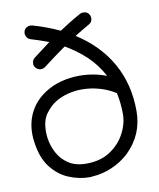

<svg xmlns="http://www.w3.org/2000/svg" viewBox="-87 -760 768 925"><g transform="rotate(-10 297.0 -297.5)"><path d="M274 96Q226 96 176 75.5Q126 55 89.5 8Q53 -39 43 -118Q40 -138 40 -157Q40 -218 67 -267.5Q94 -317 145 -349Q181 -372 224 -383Q267 -394 312 -394Q381 -394 444 -370Q413 -429 366.5 -472Q320 -515 267 -545Q241 -527 214 -507Q187 -487 157 -464Q147 -457 137 -457Q121 -457 110 -470Q103 -478 103 -490Q103 -507 116 -517Q139 -534 159 -549.5Q179 -565 198 -579Q176 -587 154.5 -594.5Q133 -602 112 -608Q101 -611 94.5 -620.5Q88 -630 88 -640Q88 -655 98 -664Q108 -673 121 -673Q127 -673 130 -672Q166 -662 199 -649.5Q232 -637 262 -623Q286 -639 312 -655Q338 -671 367 -687Q374 -691 383 -691Q404 -691 413 -674Q417 -667 417 -658Q417 -638 400 -629Q381 -618 363 -607.5Q345 -597 328 -586Q438 -516 496 -413Q554 -310 554 -179Q554 -63 470 18Q433 52 386.5 72Q340 92 290 95Q286 96 282.5 96Q279 96 274 96ZM273 29Q342 29 389.5 -2.5Q437 -34 462 -81.5Q487 -129 487 -177Q487 -205 484 -230.5Q481 -256 476 -280Q440 -303 397.5 -315Q355 -327 312 -327Q276 -327 242 -318Q208 -309 181 -292Q155 -276 131 -244Q107 -212 107 -156Q107 -149 107.5 -141.5Q108 -134 109 -126Q114 -88 132.5 -52.5Q151 -17 185.5 6Q220 29 273 29Z"/></g></svg>

Font: Hachi Maru Pop
Style: Regular
Weight: 400
Designer: Nontynet
Foundry: Nontynet
Version: Version 1.300